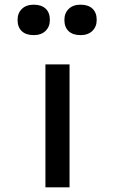

<svg xmlns="http://www.w3.org/2000/svg" viewBox="-20 -800 491 820"><path d="M174 0V-525H277V0ZM324 -650Q291 -650 273 -667Q255 -684 255 -715Q255 -744 273.5 -762Q292 -780 324 -780Q357 -780 375 -763Q393 -746 393 -715Q393 -686 374.5 -668Q356 -650 324 -650ZM124 -650Q91 -650 73 -667Q55 -684 55 -715Q55 -744 73.5 -762Q92 -780 124 -780Q157 -780 175 -763Q193 -746 193 -715Q193 -686 174.5 -668Q156 -650 124 -650Z"/></svg>

Font: Lexend Tera
Style: Regular
Weight: 400
Designer: Bonnie Shaver-Troup, Thomas Jockin
Foundry: Lexend
Version: Version 1.007